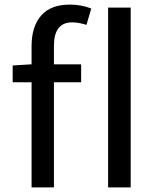

<svg xmlns="http://www.w3.org/2000/svg" viewBox="-20 -813 678 833"><path d="M283 -793Q334 -793 376 -776L355 -705Q322 -716 293 -716Q214 -716 214 -614V-534H332V-456H214V0H117V-456H35V-529L117 -534V-613Q117 -698 158.5 -745.5Q200 -793 283 -793ZM449 -780H547V0H449Z"/></svg>

Font: Nebula Sans Medium
Style: Regular
Weight: 500
Designer: Paul D. Hunt for Adobe (as Source Sans)
Foundry: Nebula Entertainment & Broadcasting LLC
Version: Version 1.010